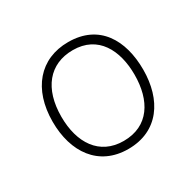

<svg xmlns="http://www.w3.org/2000/svg" viewBox="-86 -818 524 516"><g transform="rotate(-30 176.0 -560.0)"><path d="M318 -560C318 -652 276 -725 180 -725C92 -725 37 -661 37 -560C37 -466 85 -395 177 -395C271 -395 318 -467 318 -560ZM64 -560C64 -647 107 -700 180 -700C258 -700 291 -636 291 -560C291 -480 255 -420 177 -420C102 -420 64 -479 64 -560Z"/></g></svg>

Font: Noto Sans Syriac Eastern Thin
Style: Regular
Weight: 100
Designer: Patrick Giasson and the Monotype Design Team
Foundry: Monotype Imaging Inc.
Version: Version 3.001